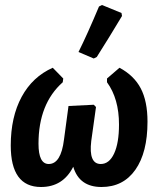

<svg xmlns="http://www.w3.org/2000/svg" viewBox="-20 -739 639 768"><path d="M376 -713 388 -719 466 -687 468 -675Q416 -588 367 -511L355 -505L294 -531Q329 -601 376 -713ZM144 9Q23 9 23 -157Q23 -271 66.5 -351.5Q110 -432 191 -468L233 -425L231 -410Q134 -324 134 -164Q134 -83 175 -83Q224 -83 236 -181L254 -315L355 -320L364 -311L345 -175Q334 -83 383 -83Q417 -83 436.5 -125Q456 -167 456 -241Q456 -344 408 -410V-425L458 -468Q516 -437 543 -385.5Q570 -334 570 -252Q570 -129 521.5 -60Q473 9 386 9Q297 9 273 -72Q232 9 144 9Z"/></svg>

Font: Alegreya Sans SC
Style: Bold Italic
Weight: 700
Italic angle: -7°
Designer: Juan Pablo del Peral
Foundry: Huerta Tipografica
Version: Version 2.007